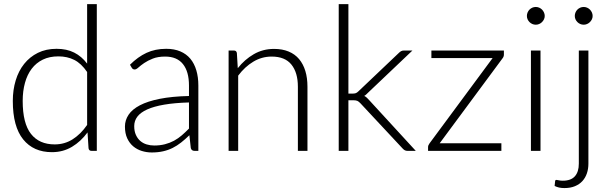

<svg xmlns="http://www.w3.org/2000/svg" viewBox="-20 -748 3030 952"><path d="M433.5 0Q421 0 419 -13L414 -91.5Q381 -46.5 336.8 -20Q292.5 6.5 237.5 6.5Q146 6.5 94.8 -57Q43.5 -120.5 43.5 -247.5Q43.5 -302 57.8 -349.2Q72 -396.5 99.8 -431.2Q127.5 -466 167.8 -486Q208 -506 260.5 -506Q311 -506 348 -487.2Q385 -468.5 412 -432.5V-727.5H460V0ZM251 -32Q300.5 -32 340.5 -57.5Q380.5 -83 412 -128.5V-391Q383 -433.5 348.2 -451Q313.5 -468.5 269.5 -468.5Q225.5 -468.5 192.5 -452.5Q159.5 -436.5 137.2 -407.2Q115 -378 103.8 -337.2Q92.5 -296.5 92.5 -247.5Q92.5 -136.5 133.5 -84.2Q174.5 -32 251 -32Z M944.5 0Q929.5 0 926 -14L919 -77.5Q898.5 -57.5 878.2 -41.5Q858 -25.5 836 -14.5Q814 -3.5 788.5 2.2Q763 8 732.5 8Q707 8 683 0.5Q659 -7 640.5 -22.5Q622 -38 610.8 -62.2Q599.5 -86.5 599.5 -120.5Q599.5 -152 617.5 -179Q635.5 -206 673.8 -226Q712 -246 772.2 -258Q832.5 -270 917 -272V-324Q917 -393 887.2 -430.2Q857.5 -467.5 799 -467.5Q763 -467.5 737.8 -457.5Q712.5 -447.5 695 -435.5Q677.5 -423.5 666.5 -413.5Q655.5 -403.5 648 -403.5Q638 -403.5 633 -412.5L624.5 -427Q663.5 -466 706.5 -486Q749.5 -506 804 -506Q844 -506 874 -493.2Q904 -480.5 923.8 -456.8Q943.5 -433 953.5 -399.2Q963.5 -365.5 963.5 -324V0ZM744.5 -26.5Q773.5 -26.5 797.8 -32.8Q822 -39 842.8 -50.2Q863.5 -61.5 881.5 -77Q899.5 -92.5 917 -110.5V-240Q846 -238 794.8 -229.2Q743.5 -220.5 710.2 -205.5Q677 -190.5 661.2 -169.8Q645.5 -149 645.5 -122.5Q645.5 -97.5 653.8 -79.2Q662 -61 675.5 -49.2Q689 -37.5 707 -32Q725 -26.5 744.5 -26.5Z M1113.5 0V-497.5H1139.5Q1152.5 -497.5 1154.5 -485L1159 -410Q1193 -453 1238.2 -479.2Q1283.5 -505.5 1339 -505.5Q1380 -505.5 1411.2 -492.5Q1442.5 -479.5 1463 -455Q1483.5 -430.5 1494 -396Q1504.5 -361.5 1504.5 -318V0H1457V-318Q1457 -388 1425 -427.8Q1393 -467.5 1327 -467.5Q1278 -467.5 1236 -442.2Q1194 -417 1161 -373V0Z M1707.5 -727.5V-284H1730.5Q1737.5 -284 1743.8 -286Q1750 -288 1757.5 -295.5L1957 -485Q1962.5 -490.5 1968.2 -494Q1974 -497.5 1983 -497.5H2025L1805.5 -289Q1800.5 -284 1796 -279.8Q1791.5 -275.5 1786 -272.5Q1794 -268.5 1799.5 -263Q1805 -257.5 1811 -251L2041.5 0H2000Q1993 0 1987.5 -2.8Q1982 -5.5 1976.5 -11.5L1767.5 -235.5Q1759 -244.5 1752 -247.8Q1745 -251 1730 -251H1707.5V0H1659.5V-727.5Z M2478.5 -477.5Q2478.5 -467 2471.5 -458.5L2160 -37.5H2466V0H2102.5V-19Q2102.5 -27.5 2110 -37.5L2422.5 -460H2119V-497.5H2478.5Z M2660 -497.5V0H2612.5V-497.5ZM2681 -669Q2681 -660 2677.2 -652.2Q2673.5 -644.5 2667.5 -638.5Q2661.5 -632.5 2653.5 -629Q2645.5 -625.5 2636.5 -625.5Q2627.5 -625.5 2619.5 -629Q2611.5 -632.5 2605.5 -638.5Q2599.5 -644.5 2596 -652.2Q2592.5 -660 2592.5 -669Q2592.5 -678 2596 -686.2Q2599.5 -694.5 2605.5 -700.5Q2611.5 -706.5 2619.5 -710Q2627.5 -713.5 2636.5 -713.5Q2645.5 -713.5 2653.5 -710Q2661.5 -706.5 2667.5 -700.5Q2673.5 -694.5 2677.2 -686.2Q2681 -678 2681 -669Z M2897.5 -497.5V63.5Q2897.5 89.5 2890 111.5Q2882.5 133.5 2867.8 149.8Q2853 166 2830.8 175.2Q2808.5 184.5 2778.5 184.5Q2764 184.5 2752.5 182Q2741 179.5 2730 174L2732.5 150Q2733 144 2739.5 144Q2743.5 144 2750.8 146Q2758 148 2770.5 148Q2811 148 2830.5 126Q2850 104 2850 63.5V-497.5ZM2918.5 -669Q2918.5 -660 2914.8 -652.2Q2911 -644.5 2905 -638.5Q2899 -632.5 2891 -629Q2883 -625.5 2874 -625.5Q2865 -625.5 2857 -629Q2849 -632.5 2843 -638.5Q2837 -644.5 2833.5 -652.2Q2830 -660 2830 -669Q2830 -678 2833.5 -686.2Q2837 -694.5 2843 -700.5Q2849 -706.5 2857 -710Q2865 -713.5 2874 -713.5Q2883 -713.5 2891 -710Q2899 -706.5 2905 -700.5Q2911 -694.5 2914.8 -686.2Q2918.5 -678 2918.5 -669Z"/></svg>

Font: Lato Light
Style: Regular
Weight: 300
Designer: Lukasz Dziedzic
Foundry: Lukasz Dziedzic
Version: Version 1.104; Western+Polish opensource